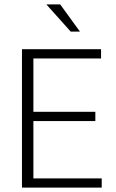

<svg xmlns="http://www.w3.org/2000/svg" viewBox="-20 -854 527 874"><path d="M80 -630H440V-588H132V-345H414V-303H132V-42H443V0H80ZM191 -834H254L344 -710H302Z"/></svg>

Font: Mukta Malar ExtraLight
Style: Regular
Weight: 275
Designer: Aadarsh Rajan, Girish Dalvi, Yashodeep Gholap
Foundry: Ek Type
Version: Version 2.538;PS 1.000;hotconv 16.6.51;makeotf.lib2.5.65220;